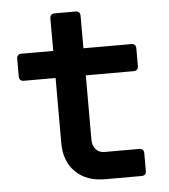

<svg xmlns="http://www.w3.org/2000/svg" viewBox="-51 -751 702 798"><g transform="rotate(-5 300.0 -352.5)"><path d="M355 0Q278 0 232.5 -44.5Q187 -89 187 -165V-437H55Q35 -437 35 -457V-530Q35 -550 55 -550H187V-685Q187 -705 207 -705H293Q313 -705 313 -685V-550H512Q532 -550 532 -530V-457Q532 -437 512 -437H313V-168Q313 -144 326.5 -128.5Q340 -113 364 -113H507Q527 -113 527 -93V-20Q527 0 507 0Z"/></g></svg>

Font: Pitagon Sans Mono
Style: Bold
Weight: 700
Monospace: yes
Designer: Travis Tran
Foundry: Pitagon
Version: Version 1.001; ttfautohint (v1.8.4.7-5d5b);gftools[0.9.26]